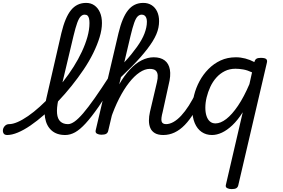

<svg xmlns="http://www.w3.org/2000/svg" viewBox="-199 -914 1949 1324"><path d="M-149 17Q-168 17 -174.5 5.5Q-181 -6 -178.5 -20.5Q-176 -35 -164.5 -46.5Q-153 -58 -136 -58Q-111 -58 -77.5 -72.5Q-44 -87 -5 -114Q34 -141 75 -178Q116 -215 157.5 -259.5Q199 -304 237.5 -353Q276 -402 308.5 -453.5Q341 -505 365.5 -557.5Q390 -610 404 -660Q418 -710 418 -755Q418 -769 431 -776Q444 -783 461 -783Q478 -783 491 -776Q504 -769 504 -755Q504 -710 488 -657.5Q472 -605 444 -548Q416 -491 377.5 -434Q339 -377 294.5 -321.5Q250 -266 202 -215.5Q154 -165 105.5 -122.5Q57 -80 11 -48.5Q-35 -17 -76 0Q-117 17 -149 17ZM250 17Q192 17 156.5 -14.5Q121 -46 111.5 -103Q102 -160 121 -237L224 -685Q250 -794 290.5 -844Q331 -894 395 -894Q428 -894 452.5 -876.5Q477 -859 490.5 -828Q504 -797 504 -755Q504 -736 491 -727Q478 -718 461 -718Q444 -718 431 -727Q418 -736 418 -755Q418 -773 415 -786Q412 -799 405 -806Q398 -813 384 -813Q370 -813 357.5 -800.5Q345 -788 333.5 -756.5Q322 -725 308 -667L203 -225Q191 -168 194.5 -131Q198 -94 217.5 -76Q237 -58 270 -58Q284 -58 291 -46.5Q298 -35 296 -20.5Q294 -6 282.5 5.5Q271 17 250 17Z M251 17Q232 17 225.5 5.5Q219 -6 223 -20.5Q227 -35 239 -46.5Q251 -58 270 -58Q290 -58 315.5 -76Q341 -94 374.5 -133Q408 -172 453.5 -236.5Q499 -301 559 -394Q570 -409 582.5 -406Q595 -403 601.5 -389.5Q608 -376 597 -360Q532 -251 481.5 -178.5Q431 -106 391.5 -63Q352 -20 318.5 -1.5Q285 17 251 17Z M927 17Q891 17 869 4Q847 -9 837.5 -31.5Q828 -54 828 -82.5Q828 -111 835 -142L883 -346Q890 -374 888.5 -395Q887 -416 874.5 -427.5Q862 -439 833 -439Q800 -439 763.5 -414.5Q727 -390 691 -344Q655 -298 622.5 -234.5Q590 -171 564 -94L552 -177Q584 -264 620.5 -328Q657 -392 696.5 -434.5Q736 -477 777.5 -498Q819 -519 861 -519Q908 -519 936.5 -497.5Q965 -476 972.5 -434Q980 -392 964 -330L923 -143Q910 -95 915.5 -76.5Q921 -58 947 -58Q961 -58 967.5 -46.5Q974 -35 972.5 -20.5Q971 -6 959.5 5.5Q948 17 927 17ZM500 15Q483 15 470 8Q457 1 461 -16L618 -685Q644 -794 684.5 -844Q725 -894 789 -894Q822 -894 846.5 -878.5Q871 -863 884.5 -834.5Q898 -806 898 -768Q898 -746 893.5 -723.5Q889 -701 879 -677.5Q869 -654 853.5 -629Q838 -604 816.5 -576Q795 -548 768.5 -518Q742 -488 708.5 -454Q675 -420 635 -382L547 -11Q544 2 533.5 8.5Q523 15 500 15ZM658 -484Q685 -513 706.5 -539.5Q728 -566 745.5 -590.5Q763 -615 776 -638Q789 -661 797 -682Q805 -703 809.5 -723.5Q814 -744 814 -764Q814 -779 810 -790Q806 -801 798 -807Q790 -813 778 -813Q763 -813 750.5 -801Q738 -789 726.5 -757Q715 -725 701 -666Z M927 17Q913 17 906.5 5.5Q900 -6 901.5 -20.5Q903 -35 914 -46.5Q925 -58 946 -58Q971 -58 997.5 -73Q1024 -88 1050.5 -116.5Q1077 -145 1103 -185.5Q1129 -226 1154 -278Q1161 -292 1174 -291.5Q1187 -291 1197 -282Q1207 -273 1201 -259Q1172 -191 1140.5 -139Q1109 -87 1075.5 -52.5Q1042 -18 1005 -0.5Q968 17 927 17Z M1263 17Q1222 17 1191.5 -4Q1161 -25 1144 -65Q1127 -105 1127 -160Q1127 -208 1139.5 -258Q1152 -308 1177 -354.5Q1202 -401 1238.5 -438Q1275 -475 1322 -497Q1369 -519 1428 -519Q1460 -519 1492.5 -510.5Q1525 -502 1555 -486L1556 -489Q1560 -503 1569.5 -509Q1579 -515 1599 -515Q1628 -515 1637 -506.5Q1646 -498 1641 -480L1444 364Q1441 377 1431 383.5Q1421 390 1398 390Q1380 390 1367 383Q1354 376 1359 359L1475 -140Q1440 -85 1403.5 -50.5Q1367 -16 1331.5 0.5Q1296 17 1263 17ZM1217 -171Q1217 -139 1225 -114.5Q1233 -90 1248.5 -76.5Q1264 -63 1287 -63Q1322 -63 1361.5 -93.5Q1401 -124 1442 -184.5Q1483 -245 1521 -334L1539 -415Q1507 -430 1478.5 -435Q1450 -440 1425 -440Q1384 -440 1351 -423.5Q1318 -407 1293 -379Q1268 -351 1251.5 -315.5Q1235 -280 1226 -243Q1217 -206 1217 -171Z"/></svg>

Font: Playwrite AT
Style: Italic
Weight: 400
Italic angle: -13.0072°
Designer: Veronika Burian, José Scaglione
Foundry: TypeTogether
Version: Version 1.002